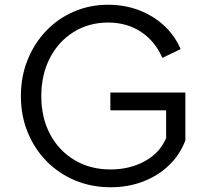

<svg xmlns="http://www.w3.org/2000/svg" viewBox="-20 -777 864 809"><path d="M446 12Q365 12 296 -17Q227 -46 176 -98Q125 -150 96.5 -220Q68 -290 68 -372Q68 -454 96 -524Q124 -594 174 -646.5Q224 -699 291 -728Q358 -757 436 -757Q506 -757 567 -733.5Q628 -710 673 -667.5Q718 -625 741 -570L664 -533Q634 -603 574.5 -642.5Q515 -682 436 -682Q354 -682 290 -642Q226 -602 190 -532Q154 -462 154 -372Q154 -281 191 -211.5Q228 -142 294 -102.5Q360 -63 446 -63Q526 -63 589.5 -97.5Q653 -132 680 -195V-312H445V-387H761V-185Q738 -125 692.5 -81Q647 -37 584 -12.5Q521 12 446 12Z"/></svg>

Font: Plus Jakarta Text Light
Style: Regular
Weight: 300
Designer: Gumpita Rahayu
Foundry: Tokotype Studio
Version: Version 1.000